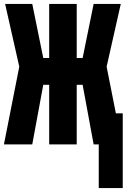

<svg xmlns="http://www.w3.org/2000/svg" viewBox="-20 -734 644 976"><path d="M0 0 78 -395 6 -714H144L200 -439H230V-714H370V-439H400L456 -714H594L522 -395L569 -158H604V222H482V0H456L400 -303H370V0H230V-303H200L144 0Z"/></svg>

Font: Noto Sans Mono Black
Style: Regular
Weight: 900
Designer: Monotype Design Team
Foundry: Monotype Imaging Inc.
Version: Version 2.014